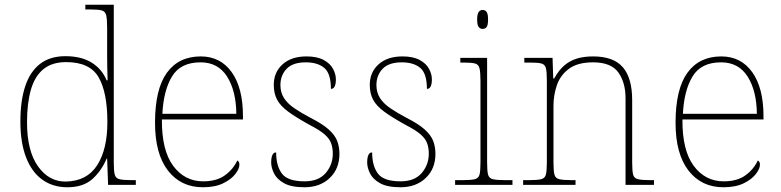

<svg xmlns="http://www.w3.org/2000/svg" viewBox="-20 -780 3295 810"><path d="M264 10Q203 10 158.5 -22Q114 -54 90 -116Q66 -178 66 -267Q66 -355 86.5 -416.5Q107 -478 149 -510.5Q191 -543 256 -543Q323 -543 366.5 -516Q410 -489 430 -441H434Q433 -469 432.5 -495.5Q432 -522 432 -543V-662Q432 -699 428 -715.5Q424 -732 409.5 -736Q395 -740 365 -740H340V-760H460V-94Q460 -59 464 -43.5Q468 -28 484 -24Q500 -20 537 -20H553V0H436L432 -111H430Q408 -59 369.5 -24.5Q331 10 264 10ZM258 -14Q347 -16 390 -83Q433 -150 433 -265Q433 -390 396 -454Q359 -518 259 -518Q200 -518 163.5 -488.5Q127 -459 110.5 -402Q94 -345 94 -264Q94 -143 140.5 -78Q187 -13 258 -14Z M836 10Q743 10 688.5 -60.5Q634 -131 634 -262Q634 -404 684 -473Q734 -542 827 -542Q910 -542 957.5 -475.5Q1005 -409 1005 -290V-276H663Q662 -146 710.5 -80.5Q759 -15 837 -15Q894 -15 929 -40.5Q964 -66 981 -103Q986 -100 988 -96Q990 -92 990 -85Q990 -68 972.5 -45.5Q955 -23 921 -6.5Q887 10 836 10ZM977 -300Q976 -397 938 -457Q900 -517 826 -517Q742 -517 706 -458Q670 -399 665 -300Z M1265 10Q1209 10 1178.5 -7Q1148 -24 1136 -48.5Q1124 -73 1124 -95Q1124 -109 1126.5 -118.5Q1129 -128 1133.5 -132.5Q1138 -137 1145 -137Q1145 -80 1169.5 -47.5Q1194 -15 1265 -15Q1324 -15 1354 -50Q1384 -85 1384 -132Q1384 -156 1377 -175.5Q1370 -195 1349.5 -213Q1329 -231 1288 -252Q1230 -284 1196.5 -308.5Q1163 -333 1149 -359.5Q1135 -386 1135 -422Q1135 -475 1172 -508.5Q1209 -542 1273 -542Q1318 -542 1345.5 -527Q1373 -512 1385 -489.5Q1397 -467 1397 -445Q1397 -426 1392 -415.5Q1387 -405 1376 -405Q1376 -470 1348 -493.5Q1320 -517 1270 -517Q1215 -517 1189 -489.5Q1163 -462 1163 -421Q1163 -390 1178 -366.5Q1193 -343 1221.5 -323.5Q1250 -304 1290 -283Q1341 -257 1367 -233.5Q1393 -210 1402.5 -185.5Q1412 -161 1412 -131Q1412 -68 1371 -29Q1330 10 1265 10Z M1670 10Q1614 10 1583.5 -7Q1553 -24 1541 -48.5Q1529 -73 1529 -95Q1529 -109 1531.5 -118.5Q1534 -128 1538.5 -132.5Q1543 -137 1550 -137Q1550 -80 1574.5 -47.5Q1599 -15 1670 -15Q1729 -15 1759 -50Q1789 -85 1789 -132Q1789 -156 1782 -175.5Q1775 -195 1754.5 -213Q1734 -231 1693 -252Q1635 -284 1601.5 -308.5Q1568 -333 1554 -359.5Q1540 -386 1540 -422Q1540 -475 1577 -508.5Q1614 -542 1678 -542Q1723 -542 1750.5 -527Q1778 -512 1790 -489.5Q1802 -467 1802 -445Q1802 -426 1797 -415.5Q1792 -405 1781 -405Q1781 -470 1753 -493.5Q1725 -517 1675 -517Q1620 -517 1594 -489.5Q1568 -462 1568 -421Q1568 -390 1583 -366.5Q1598 -343 1626.5 -323.5Q1655 -304 1695 -283Q1746 -257 1772 -233.5Q1798 -210 1807.5 -185.5Q1817 -161 1817 -131Q1817 -68 1776 -29Q1735 10 1670 10Z M1900 0V-20H1930Q1967 -20 1983 -24Q1999 -28 2003 -43.5Q2007 -59 2007 -94V-438Q2007 -475 2003 -491.5Q1999 -508 1984.5 -512Q1970 -516 1940 -516H1922V-536H2035V-94Q2035 -59 2039 -43.5Q2043 -28 2059.5 -24Q2076 -20 2112 -20H2142V0ZM2016 -658Q2006 -658 1999.5 -666Q1993 -674 1993 -698Q1993 -721 1999.5 -729.5Q2006 -738 2016 -738Q2027 -738 2033 -729.5Q2039 -721 2039 -698Q2039 -674 2033 -666Q2027 -658 2016 -658Z M2187 0V-20H2210Q2247 -20 2263 -24Q2279 -28 2283 -43.5Q2287 -59 2287 -94V-442Q2287 -477 2283 -492.5Q2279 -508 2264.5 -512Q2250 -516 2220 -516H2192V-536H2311L2314 -449H2318Q2338 -485 2362 -505Q2386 -525 2415.5 -533.5Q2445 -542 2482 -542Q2568 -542 2607.5 -496.5Q2647 -451 2647 -357V-94Q2647 -59 2651 -43.5Q2655 -28 2671.5 -24Q2688 -20 2724 -20H2739V0H2619V-365Q2619 -432 2588.5 -474.5Q2558 -517 2482 -517Q2417 -517 2380.5 -490Q2344 -463 2329.5 -421Q2315 -379 2315 -334V-94Q2315 -59 2319 -43.5Q2323 -28 2339.5 -24Q2356 -20 2392 -20H2408V0Z M3032 10Q2939 10 2884.5 -60.5Q2830 -131 2830 -262Q2830 -404 2880 -473Q2930 -542 3023 -542Q3106 -542 3153.5 -475.5Q3201 -409 3201 -290V-276H2859Q2858 -146 2906.5 -80.5Q2955 -15 3033 -15Q3090 -15 3125 -40.5Q3160 -66 3177 -103Q3182 -100 3184 -96Q3186 -92 3186 -85Q3186 -68 3168.5 -45.5Q3151 -23 3117 -6.5Q3083 10 3032 10ZM3173 -300Q3172 -397 3134 -457Q3096 -517 3022 -517Q2938 -517 2902 -458Q2866 -399 2861 -300Z"/></svg>

Font: Noto Serif Armenian Thin
Style: Regular
Weight: 250
Version: Version 2.007